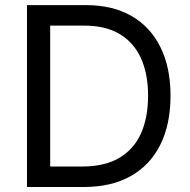

<svg xmlns="http://www.w3.org/2000/svg" viewBox="-20 -748 762 768"><path d="M314.9 0H139.2V-82H309.1Q397.9 -82 456.3 -116Q514.6 -149.9 543.5 -213.4Q572.3 -276.9 572.3 -365.2Q572.3 -452.6 543.7 -515.4Q515.1 -578.1 458.7 -611.8Q402.3 -645.5 317.9 -645.5H135.3V-727.5H324.2Q430.7 -727.5 506.1 -684.1Q581.5 -640.6 621.8 -559.3Q662.1 -478 662.1 -365.2Q662.1 -251.5 621.6 -169.7Q581.1 -87.9 503.4 -43.9Q425.8 0 314.9 0ZM180.7 -727.5V0H87.9V-727.5Z"/></svg>

Font: Inter Variable LoSnoCo
Style: Regular
Weight: 400
Designer: Rasmus Andersson
Foundry: rsms
Version: Version 4.000;git-a52131595; featfreeze: case,dlig,ss01,ss02